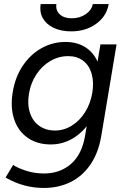

<svg xmlns="http://www.w3.org/2000/svg" viewBox="-20 -720 626 952"><path d="M12.5 163 7.7 160.2 45.2 97.7Q50.3 100.7 54.5 103.7Q80.8 118.3 118.3 129.2Q155.8 140.2 199 140.2Q277 140.2 331.8 93Q386.5 45.8 402.2 -48.7L478 -500H558L482.3 -46.7Q468.2 37.8 428.1 96.2Q388 154.5 328.8 183.2Q269.5 212 197.8 212Q99 212 12.5 163ZM43.5 -265.5Q55.7 -338.3 92.9 -394Q130.2 -449.7 185.2 -480.8Q240.3 -512 304.3 -512Q369.3 -512 413 -479.1Q456.7 -446.2 473.4 -387.7Q490.2 -329.2 477.8 -253.5Q465.7 -179.7 430.4 -123.2Q395.2 -66.8 343.8 -35.3Q292.5 -3.8 231.8 -3.8Q164.3 -3.8 116.8 -37.1Q69.3 -70.3 49.8 -129.8Q30.3 -189.2 43.5 -265.5ZM437.8 -260.8Q446.2 -312.8 434.3 -354.4Q422.5 -396 392.2 -418.8Q361.8 -441.7 318.3 -441.7Q271.2 -441.7 230 -417.8Q188.8 -394 160.8 -351.8Q132.7 -309.5 123.7 -256.3Q114.7 -203.5 128.2 -161.5Q141.7 -119.5 174.4 -96.2Q207.2 -72.8 253 -72.8Q296.8 -72.8 336 -97.1Q375.2 -121.3 402 -164Q428.8 -206.7 437.8 -260.8ZM181.5 -700H259.7Q255 -668.8 276.2 -649.1Q297.3 -629.3 335.2 -629.3Q375.3 -629.3 404.9 -649.5Q434.5 -669.7 440 -700H519Q508.8 -639.8 457.2 -602.2Q405.5 -564.5 333 -564.5Q282.7 -564.5 245.9 -582Q209.2 -599.5 192.2 -630.1Q175.3 -660.7 181.5 -700Z"/></svg>

Font: Oak Sans Light Italic
Style: Regular
Weight: 400
Italic angle: -9.5°
Foundry: Erik Kennedy, Walven
Version: Version 1.000;Glyphs 3.1.2 (3151)